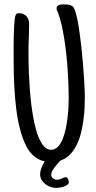

<svg xmlns="http://www.w3.org/2000/svg" viewBox="-20 -749 447 895"><path d="M300.8 99.6Q300.8 107.4 293.7 112.5Q286.6 117.7 277.1 120.8Q267.6 124 257.8 125.5Q248 127 242.2 127Q229 127 215.6 122.3Q202.1 117.7 191.4 109.4Q180.7 101.1 173.8 89.4Q167 77.6 167 63.5Q167 49.8 173.1 33.9Q179.2 18.1 188.5 3.4Q164.1 -2 144 -16.6Q118.7 -35.2 101.3 -70.1Q84 -105 72.8 -148.7Q61.5 -192.4 55.7 -241.5Q49.8 -290.5 47.1 -337.9Q44.4 -385.3 43.9 -427.2Q43.5 -469.2 43.5 -499Q43.5 -506.8 43.5 -521.5Q43.5 -536.1 43.7 -554Q43.9 -571.8 44.4 -590.8Q44.9 -609.9 45.9 -627.2Q46.9 -644.5 48.3 -657.7Q49.8 -670.9 52.2 -676.8Q54.7 -682.6 57.9 -685.1Q61 -687.5 67.9 -687.5Q89.8 -687.5 102.8 -674.1Q115.7 -660.6 115.7 -638.7Q115.7 -606.4 114.3 -574.2Q112.8 -542 112.8 -509.8Q112.8 -495.6 113 -468.3Q113.3 -440.9 114.7 -406Q116.2 -371.1 119.1 -331.1Q122.1 -291 127.2 -251.7Q132.3 -212.4 140.1 -176Q147.9 -139.6 158.9 -111.8Q169.9 -84 184.6 -67.4Q199.2 -50.8 218.3 -50.8Q236.3 -50.8 249.8 -64.9Q263.2 -79.1 272.2 -101.3Q281.2 -123.5 286.9 -150.9Q292.5 -178.2 295.4 -204.8Q298.3 -231.4 299.3 -254.2Q300.3 -276.9 300.3 -290Q300.3 -316.9 299.1 -349.9Q297.9 -382.8 295.7 -418.5Q293.5 -454.1 289.6 -491.2Q285.6 -528.3 280.3 -563.2Q274.9 -598.1 267.8 -629.9Q260.7 -661.6 251.5 -686.5Q250 -690.9 246.8 -697.8Q243.7 -704.6 243.7 -709Q243.7 -716.8 247.3 -720.7Q251 -724.6 256.3 -726.3Q261.7 -728 268.1 -728.3Q274.4 -728.5 279.8 -728.5Q291.5 -728.5 299.1 -727.5Q306.6 -726.6 316.9 -720.7Q323.7 -716.8 329.8 -699.2Q335.9 -681.6 341.3 -654.8Q346.7 -627.9 351.3 -594Q356 -560.1 359.9 -524.2Q363.8 -488.3 366.7 -452.6Q369.6 -417 371.6 -386.7Q373.5 -356.4 374.5 -333.5Q375.5 -310.5 375.5 -299.8Q375.5 -276.4 374.3 -247.6Q373 -218.8 368.9 -188.5Q364.7 -158.2 357.2 -128.2Q349.6 -98.1 336.9 -72.5Q324.2 -46.9 305.4 -27.8Q286.6 -8.8 260.3 0Q254.4 7.3 247.1 15.6Q239.7 23.9 233.4 32.5Q227.1 41 222.9 49.6Q218.8 58.1 218.8 66.4Q218.8 76.2 227.5 82.5Q236.3 88.9 245.1 88.9Q251.5 88.9 257.1 87.2Q262.7 85.4 267.6 83.3Q272.5 81.1 276.6 79.1Q280.8 77.1 284.2 77.1Q293 77.1 296.9 84.7Q300.8 92.3 300.8 99.6Z"/></svg>

Font: Just Another Hand
Style: Regular
Weight: 400
Designer: Astigmatic (AOETI)
Foundry: Astigmatic (AOETI)
Version: Version 1.000